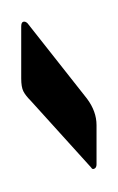

<svg xmlns="http://www.w3.org/2000/svg" viewBox="15 -557 111 181"><g transform="rotate(-90 70.5 -466.5)"><path d="M3 -436 66 -493Q71 -498 75 -500Q79 -502 87 -502H136Q140 -502 140.5 -500Q141 -498 139 -496L68 -440Q56 -431 43 -431H6Q3 -431 2 -433Q1 -435 3 -436Z"/></g></svg>

Font: Zain Light
Style: Italic
Weight: 300
Italic angle: -10°
Designer: Zain,Boutros
Foundry: Mobile Telecommunications Company (Zain), 2024
Version: Version 1.51; ttfautohint (v1.8.4)